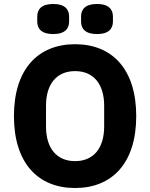

<svg xmlns="http://www.w3.org/2000/svg" viewBox="-20 -932 754 964"><path d="M247 -761C307 -761 327 -789 327 -824V-849C327 -884 307 -912 247 -912C187 -912 167 -884 167 -849V-824C167 -789 187 -761 247 -761ZM467 -761C527 -761 547 -789 547 -824V-849C547 -884 527 -912 467 -912C407 -912 387 -884 387 -849V-824C387 -789 407 -761 467 -761ZM357 12C542 12 664 -112 664 -349C664 -586 542 -710 357 -710C172 -710 50 -586 50 -349C50 -112 172 12 357 12ZM357 -123C266 -123 211 -186 211 -297V-401C211 -512 266 -575 357 -575C448 -575 503 -512 503 -401V-297C503 -186 448 -123 357 -123Z"/></svg>

Font: LVC Sans
Style: Bold
Weight: 700
Designer: Mike Abbink, Paul van der Laan, Pieter van Rosmalen
Foundry: Bold Monday
Version: Version 3.0